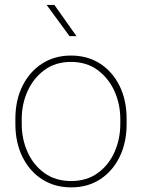

<svg xmlns="http://www.w3.org/2000/svg" viewBox="-20 -769 590 798"><path d="M43.9 -253.9V-274.4Q43.9 -352.1 73.2 -411.4Q102.5 -470.7 154.5 -504.4Q206.5 -538.1 274.9 -538.1Q344.2 -538.1 396.2 -504.4Q448.2 -470.7 477.3 -411.4Q506.3 -352.1 506.3 -274.4V-253.9Q506.3 -176.8 477.3 -117.2Q448.2 -57.6 396.5 -23.9Q344.7 9.8 275.9 9.8Q207 9.8 154.8 -23.9Q102.5 -57.6 73.2 -117.2Q43.9 -176.8 43.9 -253.9ZM70.3 -274.4V-253.9Q70.3 -190.9 94.7 -136.7Q119.1 -82.5 165 -49.6Q210.9 -16.6 275.9 -16.6Q340.3 -16.6 386 -49.6Q431.6 -82.5 455.8 -136.7Q480 -190.9 480 -253.9V-274.4Q480 -336.4 455.6 -390.4Q431.2 -444.3 385.5 -478Q339.8 -511.7 274.9 -511.7Q210.4 -511.7 164.8 -478Q119.1 -444.3 94.7 -390.4Q70.3 -336.4 70.3 -274.4ZM206.1 -748.5 297.9 -618.7H269L173.8 -748.5Z"/></svg>

Font: Vazirmatn UI Thin
Style: Regular
Weight: 100
Designer: Saber Rastikerdar
Foundry: Saber Rastikerdar
Version: Version 33.003